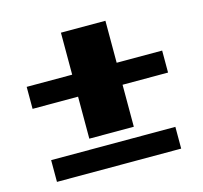

<svg xmlns="http://www.w3.org/2000/svg" viewBox="-86 -664 784 742"><g transform="rotate(-15 306.5 -293.5)"><path d="M218 -314H36V-402H218V-570H396V-402H578V-314H396V-146H218ZM54 -104H551V-17H54Z"/></g></svg>

Font: Taviraj
Style: Bold
Weight: 700
Designer: Katatrad Team
Foundry: CadsonDemak
Version: Version 1.001